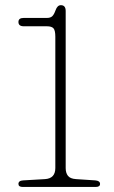

<svg xmlns="http://www.w3.org/2000/svg" viewBox="-20 -740 450 760"><path d="M74 -636Q53 -636 53 -653Q53 -669 73.5 -669H165.5Q179 -669 186.2 -675.2Q193.5 -681.5 200 -699.5Q207 -719.5 221 -719.5Q240 -719.5 240 -696.5V-74.5Q240 -55.5 249 -44Q258 -32.5 281 -31L357 -26Q376 -24.5 376 -12Q376 0 359 0H70Q53 0 53 -12Q53 -25 72 -26L158 -31Q199 -33.5 199 -75V-594.5Q199 -619.5 191.8 -627.8Q184.5 -636 165.5 -636Z"/></svg>

Font: Fraunces 9pt S100 Thin
Style: Regular
Weight: 100
Version: Version 1.000; ttfautohint (v1.8.3)